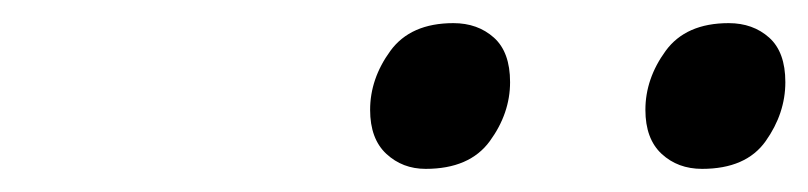

<svg xmlns="http://www.w3.org/2000/svg" viewBox="-20 -815 699 166"><path d="M348 -669Q328 -669 314 -682Q300 -695 300 -720Q300 -747 317.5 -771Q335 -795 372 -795Q393 -795 407 -782.5Q421 -770 421 -744Q421 -717 403.5 -693Q386 -669 348 -669ZM587 -669Q566 -669 552 -682Q538 -695 538 -720Q538 -747 555.5 -771Q573 -795 610 -795Q631 -795 645 -782.5Q659 -770 659 -744Q659 -717 642 -693Q625 -669 587 -669Z"/></svg>

Font: Playwrite CA
Style: Regular
Weight: 400
Designer: Veronika Burian, José Scaglione
Foundry: TypeTogether
Version: Version 1.002